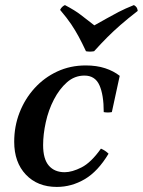

<svg xmlns="http://www.w3.org/2000/svg" viewBox="-20 -722 563 757"><path d="M204 15Q128 15 82 -33.5Q36 -82 36 -163Q36 -224 57 -278Q78 -332 116 -374Q154 -416 205.5 -440Q257 -464 318 -464Q361 -464 394.5 -453Q428 -442 452 -423L421 -280Q405 -277 389 -280Q389 -348 372 -386Q355 -424 313 -424Q274 -424 244 -397.5Q214 -371 192.5 -329.5Q171 -288 160.5 -240Q150 -192 150 -150Q150 -95 172.5 -69Q195 -43 235 -43Q264 -43 301.5 -62Q339 -81 378 -136Q387 -132 394 -127.5Q401 -123 408 -116Q366 -46 314 -15.5Q262 15 204 15ZM508 -702Q515 -698 518.5 -693Q522 -688 523 -679Q483 -648 455 -623.5Q427 -599 403 -575Q379 -551 351 -520Q334 -517 319 -520Q303 -554 290 -578Q277 -602 261 -626Q245 -650 217 -683Q223 -696 236 -702Q276 -681 299 -663Q322 -645 352 -622Q379 -637 401 -649.5Q423 -662 448 -675Q473 -688 508 -702Z"/></svg>

Font: Poltawski Nowy Medium
Style: Italic
Weight: 500
Italic angle: -12°
Version: Version 1.001;gftools[0.9.25]